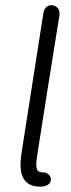

<svg xmlns="http://www.w3.org/2000/svg" viewBox="-20 -696 268 721"><path d="M171 -20C172 -36 159 -49 139 -49C111 -49 114 -75 121 -121C151 -315 172 -444 203 -637C206 -657 197 -673 178 -676C159 -679 146 -666 143 -647L62 -129C53 -73 47 5 132 5C144 5 169 1 171 -20Z"/></svg>

Font: SN Pro Light
Style: Italic
Weight: 300
Italic angle: -8.99998°
Designer: Tobias Whetton
Foundry: Supernotes
Version: Version 1.001;Glyphs 3.2 (3249)